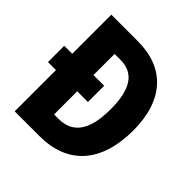

<svg xmlns="http://www.w3.org/2000/svg" viewBox="-189 -858 1003 1003"><g transform="rotate(45 312.0 -357.0)"><path d="M266 -714H69V-425H10V-305H69V0H252C460 0 578 -130 578 -368C578 -593 461 -714 266 -714ZM270 -581C365 -581 416 -515 416 -362C416 -209 365 -134 259 -134H226V-305H305V-425H226V-581Z"/></g></svg>

Font: Noto Sans Gurmukhi UI Condensed ExtraBold
Style: Regular
Weight: 800
Width: 3
Designer: Jelle Bosma - Monotype Design Team
Foundry: Monotype Imaging Inc.
Version: Version 2.004